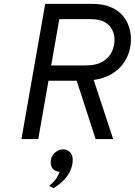

<svg xmlns="http://www.w3.org/2000/svg" viewBox="-20 -720 698 994"><path d="M91 0 214 -700H456Q514 -700 552.8 -683.5Q591.5 -667 614.8 -639.8Q638 -612.5 648 -580.2Q658 -548 658 -517Q658 -482.5 647.2 -448.2Q636.5 -414 613.2 -384.5Q590 -355 553.5 -334.2Q517 -313.5 465 -306L566 0H475L377 -302H231L178 0ZM245 -381H419Q479.5 -381 513 -402Q546.5 -423 559.8 -453.8Q573 -484.5 573 -514Q573 -540 561.5 -564.5Q550 -589 523.2 -605Q496.5 -621 450.5 -621H287ZM256.5 254 234.5 243Q241.5 237.5 252 227.2Q262.5 217 272.5 202.2Q282.5 187.5 288.5 169Q265.5 168 254 154.2Q242.5 140.5 242.5 121Q242.5 90 263 71.5Q283.5 53 307.5 53Q327 53 341.8 67.2Q356.5 81.5 356.5 107Q356.5 132.5 346.2 158.2Q336 184 314 208.5Q292 233 256.5 254Z"/></svg>

Font: Overpass
Style: Italic
Weight: 400
Italic angle: -10°
Designer: Delve Withrington, Dave Bailey, Thomas Jockin
Foundry: Delve Fonts LLC
Version: Version 4.000